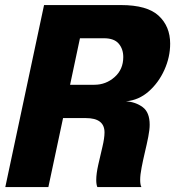

<svg xmlns="http://www.w3.org/2000/svg" viewBox="-20 -758 710 778"><path d="M1.5 0 158.5 -737.5H470Q576.5 -737.5 623 -694.2Q669.5 -651 669.5 -581Q669.5 -526.5 646 -474.5Q622.5 -422.5 582.2 -387.2Q542 -352 490.5 -347.5Q529.5 -345 558 -324Q586.5 -303 586.5 -252.5Q586.5 -233 580.8 -203.5Q575 -174 567.2 -141.5Q559.5 -109 553.8 -79.2Q548 -49.5 548 -29.5Q548 -9 553 0H374.5Q370 -10 370 -29Q370 -54 378.2 -90.5Q386.5 -127 395 -162.8Q403.5 -198.5 403.5 -221.5Q403.5 -279.5 328 -279.5H235.5L176 0ZM401 -603H304L264 -414.5H362.5Q409 -414.5 444.2 -445.5Q479.5 -476.5 479.5 -527Q479.5 -559.5 461 -581.2Q442.5 -603 401 -603Z"/></svg>

Font: Epilogue ExtraBold
Style: Italic
Weight: 800
Italic angle: -12°
Designer: Tyler Finck
Foundry: Etcetera Type Co
Version: Version 2.111; ttfautohint (v1.8.3)